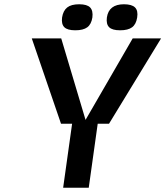

<svg xmlns="http://www.w3.org/2000/svg" viewBox="-20 -880 775 900"><path d="M734 -700H735L491 -300H438L396 0H276L318 -300H266L129 -700H267L381 -318L602 -700ZM413 -798Q408 -766 389 -752Q370 -738 333 -738Q296 -738 281.5 -752.5Q267 -767 271 -798Q276 -830 295 -845Q314 -860 351 -860Q388 -860 402.5 -845Q417 -830 413 -798ZM561 -860Q598 -860 613 -845Q628 -830 623 -798Q618 -766 599 -752Q580 -738 543 -738Q506 -738 491.5 -752.5Q477 -767 481 -798Q490 -860 561 -860Z"/></svg>

Font: Fivo Sans Modern Med
Style: Italic
Weight: 450
Designer: Alexander Slobzheninov
Foundry: Alexander Slobzheninov
Version: 1.0